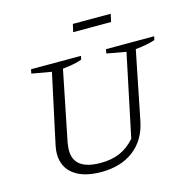

<svg xmlns="http://www.w3.org/2000/svg" viewBox="-119 -947 1056 1072"><g transform="rotate(-15 408.5 -411.0)"><path d="M337 9Q235 9 178.5 -33.5Q122 -76 122 -153Q122 -162 123 -173Q124 -184 127 -199L214 -603L100 -623L105 -647H394L389 -626Q348 -611 278 -604L196 -197Q194 -183 193 -173Q192 -163 192 -155Q192 -41 346 -41Q410 -41 457.5 -61.5Q505 -82 545 -127L645 -603L534 -623L538 -647H817L812 -626Q768 -611 699 -604L620 -210Q599 -105 525 -48Q451 9 337 9ZM386 -786 396 -831H615L605 -786Z"/></g></svg>

Font: Piazzolla SC Light
Style: Italic
Weight: 300
Italic angle: -11.3°
Designer: Juan Pablo del Peral
Foundry: Huerta Tipografica
Version: Version 1.330